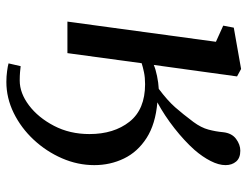

<svg xmlns="http://www.w3.org/2000/svg" viewBox="-109 -490 796 618"><g transform="rotate(90 289.0 -181.0)"><path d="M49.5 0 114.5 -478 62.5 -501.5 69 -535.5 202 -559 226 -546 189 -278Q203 -284 224.8 -288.5Q246.5 -293 266 -294Q304 -322.5 325.5 -347Q347 -371.5 372.5 -405.5Q391 -430.5 397.2 -454.2Q403.5 -478 405.5 -501Q408.5 -529 427 -542.8Q445.5 -556.5 465 -556.5Q488.5 -556.5 500 -543Q511.5 -529.5 511.5 -509Q511.5 -487 498.2 -461Q485 -435 462.5 -409Q433.5 -376.5 392.8 -344.5Q352 -312.5 309.5 -289.5Q379.5 -283.5 424.2 -254.8Q469 -226 490.2 -182Q511.5 -138 511.5 -86.5Q511.5 -33 489.5 17.5Q467.5 68 429.8 108.5Q392 149 343.8 172.8Q295.5 196.5 243.5 196.5Q226 196.5 209.2 194.2Q192.5 192 184 189.5L193 150.5Q200.5 151.5 212.2 152.5Q224 153.5 239.5 153.5Q279.5 153.5 319 123.8Q358.5 94 385 43.2Q411.5 -7.5 411.5 -71Q411.5 -149.5 371.8 -199.8Q332 -250 251 -250Q229.5 -250 212.8 -246.5Q196 -243 183.5 -239L151 0Z"/></g></svg>

Font: Merriweather Text Regular
Style: Italic
Weight: 400
Italic angle: -7.8°
Designer: Eben Sorkin
Foundry: Eben Sorkin
Version: Version 2.100; ttfautohint (v1.7.19-72a1) -l 8 -r 50 -G 200 